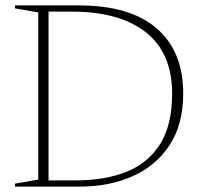

<svg xmlns="http://www.w3.org/2000/svg" viewBox="-20 -690 748 710"><path d="M35.5 0V-11L121.5 -26V-644L35.5 -659V-670H271.5Q461 -670 559.2 -585.2Q657.5 -500.5 657.5 -344Q657.5 -230 607.2 -153.5Q557 -77 470.8 -38.5Q384.5 0 275.5 0ZM616.5 -343Q616.5 -494.5 519.2 -570.8Q422 -647 245.5 -647H159.5V-23H260.5Q369.5 -23 449.5 -55.5Q529.5 -88 573 -158.8Q616.5 -229.5 616.5 -343Z"/></svg>

Font: Newsreader 16pt ExtraLight
Style: Regular
Weight: 275
Designer: Hugues Gentile
Foundry: Production Type
Version: Version 1.003; ttfautohint (v1.8.3)